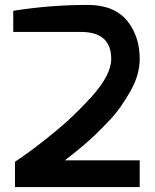

<svg xmlns="http://www.w3.org/2000/svg" viewBox="-20 -762 631 782"><path d="M34 -632V-718Q185 -742 338 -742Q446 -742 500 -675Q549 -612 549 -522Q549 -457 511 -390Q470 -319 432.5 -279Q395 -239 371 -216Q347 -193 320 -170Q276 -133 244 -109H549V0H41V-103Q101 -143 167 -195.5Q233 -248 274.5 -287.5Q316 -327 353 -368Q433 -457 433 -522Q433 -632 309 -632Z"/></svg>

Font: Exo
Style: DemiBold
Weight: 600
Designer: Natanael Gama
Version: Version 1.00